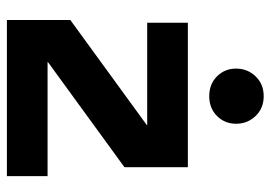

<svg xmlns="http://www.w3.org/2000/svg" viewBox="-134 -651 785 557"><g transform="rotate(90 258.5 -372.5)"><path d="M38 0V-184L343 -406V-407H46V-525H465V-341L160 -119V-118H491V0ZM259 -587Q224 -587 201.5 -609.5Q179 -632 179 -665Q179 -698 201.5 -721.5Q224 -745 259 -745Q294 -745 316.5 -721.5Q339 -698 339 -665Q339 -632 316.5 -609.5Q294 -587 259 -587Z"/></g></svg>

Font: TikTok Sans 24pt
Style: Bold
Weight: 700
Version: Version 4.000